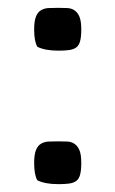

<svg xmlns="http://www.w3.org/2000/svg" viewBox="-20 -462 294 489"><path d="M75 -3Q67 -17 67 -47Q67 -68 71.5 -79.5Q76 -91 84.5 -96Q93 -101 104 -101.5Q115 -102 128 -102Q141 -102 151.5 -101.5Q162 -101 170 -95.5Q178 -90 182.5 -79Q187 -68 187 -47Q187 -28 184 -17Q181 -6 174 -1Q167 4 156 5.5Q145 7 129 7Q94 7 75 -3ZM75 -343Q67 -357 67 -387Q67 -408 71.5 -419.5Q76 -431 84.5 -436Q93 -441 104 -441.5Q115 -442 128 -442Q141 -442 151.5 -441.5Q162 -441 170 -435.5Q178 -430 182.5 -419Q187 -408 187 -387Q187 -368 184 -357Q181 -346 174 -341Q167 -336 156 -334.5Q145 -333 129 -333Q94 -333 75 -343Z"/></svg>

Font: Signika
Style: Light
Weight: 300
Designer: Anna Giedrys
Foundry: Anna Giedrys
Version: Version 1.001